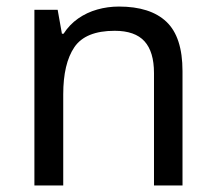

<svg xmlns="http://www.w3.org/2000/svg" viewBox="-20 -566 658 586"><path d="M343 -546Q439 -546 488 -499.5Q537 -453 537 -349V0H450V-343Q450 -408 421 -440Q392 -472 330 -472Q241 -472 207 -422Q173 -372 173 -278V0H85V-536H156L169 -463H174Q192 -491 218.5 -509.5Q245 -528 277 -537Q309 -546 343 -546Z"/></svg>

Font: Noto Sans Georgian
Style: Regular
Weight: 400
Designer: Monotype Design Team, Akaki Razmadze
Foundry: Google LLC
Version: Version 2.002